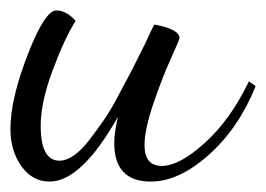

<svg xmlns="http://www.w3.org/2000/svg" viewBox="-20 -318 510 368"><path d="M0 -71Q0 -128 33 -213Q66 -298 88 -298Q107 -298 125 -278Q104 -245 81 -183.5Q58 -122 58 -77Q58 -10 94 -10Q107 -10 121.5 -20Q136 -30 151 -49.5Q166 -69 179.5 -88.5Q193 -108 208 -137L234 -186L258 -234Q271 -263 276 -271Q324 -262 324 -245Q324 -242 307 -204.5Q290 -167 273.5 -118Q257 -69 257 -40Q257 0 290 0Q324 0 373 -44.5Q422 -89 457 -162L470 -153Q438 -73 380.5 -21.5Q323 30 269 30Q199 30 199 -44Q199 -64 206 -94Q136 30 75 30Q42 30 21 0.5Q0 -29 0 -71Z"/></svg>

Font: DancingScriptRegular
Style: Regular
Weight: 400
Designer: Pablo Impallari
Foundry: Pablo Impallari. www.impallari.com
Version: Version 1.002